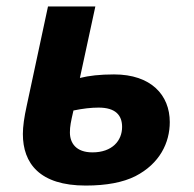

<svg xmlns="http://www.w3.org/2000/svg" viewBox="-20 -566 603 596"><path d="M246 10C311 10 362 0 400 -19C476 -58 507 -123 507 -187C507 -271 449 -335 334 -335C290 -335 256 -331 228 -324L276 -546H129L63 -238C55 -202 51 -173 51 -150C51 -59 103 10 246 10ZM267 -93C216 -93 197 -122 197 -155C197 -174 200 -188 208 -223C237 -229 263 -232 286 -232C339 -232 359 -208 359 -172C359 -129 328 -93 267 -93Z"/></svg>

Font: BC Sans
Style: Bold Italic
Weight: 700
Italic angle: -12°
Designer: Monotype Design Team
Province of B.C.
Foundry: Monotype Imaging Inc.
Version: Version 2.000;GOOG;noto-source:20170915:90ef993387c0